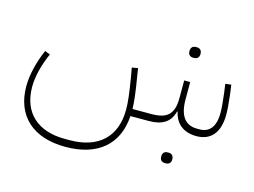

<svg xmlns="http://www.w3.org/2000/svg" viewBox="-92 -590 1310 989"><g transform="rotate(15 563.0 -95.5)"><path d="M840 -374H845C861 -374 872 -383 872 -402C872 -422 861 -431 845 -431H840C824 -431 813 -422 813 -402C813 -383 824 -374 840 -374ZM840 188H845C861 188 872 179 872 160C872 140 861 131 845 131H840C824 131 813 140 813 160C813 179 824 188 840 188ZM960 12C1034 12 1081 -35 1081 -135C1081 -160 1078 -199 1073 -240L1066 -291L1035 -287L1042 -235C1047 -197 1050 -158 1050 -135C1050 -58 1017 -26 967 -26H954C889 -26 858 -72 858 -156V-249H826V-156C826 -67 790 -38 707 -38H607C606 -76 601 -122 587 -205L580 -249L548 -243L556 -199C571 -109 576 -66 576 -26C576 119 489 201 335 201H309C163 201 78 121 78 -15C78 -69 94 -134 123 -199L95 -210C66 -143 48 -72 48 -10C48 147 149 240 322 240C495 240 596 154 606 0H703C774 0 817 -25 832 -85H835C848 -24 891 12 960 12Z"/></g></svg>

Font: IBM Plex Arabic ExtraLight
Style: Regular
Weight: 200
Designer: Mike Abbink, Paul van der Laan, Pieter van Rosmalen, Wael Morcos, Khajak Apelian
Foundry: Bold Monday
Version: Version 1.0